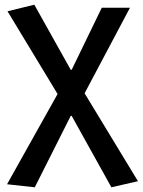

<svg xmlns="http://www.w3.org/2000/svg" viewBox="-20 -584 607 817"><path d="M128 213 281 -91H285L454 213L567 187L340 -187L533 -551H413L285 -287H281L126 -564L12 -536L225 -184L10 200Z"/></svg>

Font: GenYoGothic2 TW M
Style: Regular
Weight: 500
Version: Version 2.100;PS 2.1;hotconv 16.6.51;makeotf.lib2.5.65220 DE